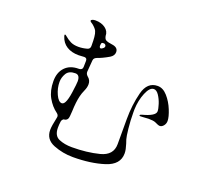

<svg xmlns="http://www.w3.org/2000/svg" viewBox="-139 -981 1278 1181"><g transform="rotate(20 500.0 -391.0)"><path d="M921 -380Q921 -362 910 -348.5Q899 -335 885 -335Q876 -335 852 -347Q838 -353 806 -353Q797 -353 775 -351L754 -350Q747 -350 747 -354Q747 -359 758 -362Q843 -384 843 -415Q843 -431 833.5 -460.5Q824 -490 808.5 -513Q793 -536 775 -536Q748 -536 727.5 -486.5Q707 -437 705 -377V-358Q705 -304 710.5 -253.5Q716 -203 721 -187Q724 -179 729.5 -161.5Q735 -144 738 -129.5Q741 -115 741 -102Q741 -28 653 0Q565 28 449 28Q382 28 321.5 4Q261 -20 261 -82Q261 -108 274 -166L275 -173Q275 -185 263 -194Q227 -220 202 -264Q177 -308 177 -371Q177 -428 209 -461.5Q241 -495 297 -495H299Q308 -495 314.5 -499.5Q321 -504 322 -514Q322 -541 323 -556Q323 -575 305 -575Q297 -575 287.5 -574Q278 -573 268 -573Q221 -573 189.5 -593Q158 -613 146 -651Q144 -657 144 -660Q144 -664 148 -664Q151 -664 155 -660Q177 -641 197.5 -631Q218 -621 249 -621Q276 -621 305 -629Q323 -634 323 -653Q323 -693 321 -711Q319 -734 312.5 -748.5Q306 -763 283 -782Q277 -786 271 -790Q265 -794 265 -798Q265 -803 273 -806.5Q281 -810 293 -810Q332 -810 358 -791Q384 -772 384 -741Q388 -721 398 -716Q412 -709 437 -706Q479 -701 479 -670Q479 -646 454 -631Q411 -606 378 -595Q369 -591 364.5 -586Q360 -581 359 -572L353 -497V-494Q353 -481 365 -470Q387 -453 387 -426Q387 -415 384 -403Q381 -392 376 -381Q366 -359 361 -338Q351 -297 349 -236Q348 -218 346.5 -203Q345 -188 341 -183Q333 -171 317 -171Q306 -164 304 -152Q301 -131 301 -111Q301 -58 337.5 -42.5Q374 -27 422 -27Q520 -27 600.5 -47.5Q681 -68 681 -141V-305Q681 -398 702 -480Q723 -562 791 -562Q826 -562 855.5 -528.5Q885 -495 903 -450.5Q921 -406 921 -380ZM373 -683Q372 -679 372 -673Q372 -665 376 -661Q380 -657 386 -660Q404 -669 404 -680Q404 -688 395 -694L386 -695Q375 -695 374 -688ZM272 -260Q301 -260 313 -371Q314 -379 316 -394Q318 -409 318 -420Q318 -462 288 -462Q246 -462 230 -435Q214 -408 214 -379Q214 -338 232 -299Q250 -260 272 -260Z"/></g></svg>

Font: Shippori Mincho B1
Style: Regular
Weight: 400
Designer: FONTDASU
Foundry: FONTDASU / Google Inc. / but / Adobe
Version: Version 3.110; ttfautohint (v1.8.3)